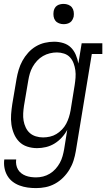

<svg xmlns="http://www.w3.org/2000/svg" viewBox="-20 -752 545 985"><path d="M165 213Q143 213 121.5 210Q100 207 80 199.5Q60 192 44 179.5Q28 167 17.5 149Q7 131 3 109.5Q-1 88 2 66H63Q61 80 63.5 93.5Q66 107 72.5 118Q79 129 89.5 137Q100 145 112 149.5Q124 154 137.5 156Q151 158 165 158Q183 158 201 153.5Q219 149 235.5 139Q252 129 265 114.5Q278 100 287 83.5Q296 67 301 49Q306 31 309 14L325 -86Q314 -65 297 -46.5Q280 -28 259.5 -15.5Q239 -3 216 2.5Q193 8 170 8Q144 8 119.5 0Q95 -8 78 -25.5Q61 -43 51.5 -66Q42 -89 38.5 -114Q35 -139 37 -165.5Q39 -192 43 -218L65 -348Q69 -371 76 -394.5Q83 -418 95 -440Q107 -462 124.5 -481.5Q142 -501 164 -514Q186 -527 210 -532.5Q234 -538 258 -538Q282 -538 305 -531Q328 -524 344 -508Q360 -492 369 -470.5Q378 -449 382 -426L399 -530H505V-475H451L369 23Q365 47 357.5 71Q350 95 336.5 117.5Q323 140 304 159Q285 178 262 190.5Q239 203 214.5 208Q190 213 165 213ZM201 -47Q218 -47 236 -51Q254 -55 269.5 -64.5Q285 -74 298 -87.5Q311 -101 319.5 -117Q328 -133 333.5 -150.5Q339 -168 342 -185L363 -315Q366 -334 367.5 -353.5Q369 -373 366.5 -391.5Q364 -410 357.5 -427.5Q351 -445 339 -458Q327 -471 309 -477Q291 -483 272 -483Q254 -483 235.5 -478.5Q217 -474 200.5 -464.5Q184 -455 170.5 -440.5Q157 -426 147.5 -409Q138 -392 133 -374.5Q128 -357 125 -339L103 -209Q100 -189 99 -170Q98 -151 101 -133Q104 -115 112 -98Q120 -81 133 -69.5Q146 -58 164 -52.5Q182 -47 201 -47ZM306 -628Q294 -628 282.5 -632.5Q271 -637 264 -646Q257 -655 255 -667.5Q253 -680 255 -693Q256 -701 260.5 -709.5Q265 -718 272.5 -723Q280 -728 289 -730Q298 -732 306 -732Q319 -732 330.5 -727.5Q342 -723 349 -714Q356 -705 358 -692.5Q360 -680 358 -667Q356 -659 351.5 -650.5Q347 -642 339.5 -637Q332 -632 323.5 -630Q315 -628 306 -628Z"/></svg>

Font: Iosevka Slab Light
Style: Italic
Weight: 300
Italic angle: -9°
Monospace: yes
Designer: Belleve Invis
Foundry: Belleve Invis
Version: Version 11.1.1; ttfautohint (v1.8.3)